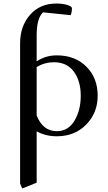

<svg xmlns="http://www.w3.org/2000/svg" viewBox="-20 -766 612 1089"><path d="M94 275V-520Q94 -618 150.5 -682Q207 -746 299 -746Q335 -746 361.5 -738Q388 -730 388 -719Q388 -697 381 -680L224 -696Q188 -662 188 -567V-418Q239 -452 302 -452Q406 -452 470 -388Q534 -324 534 -223Q534 -126 469 -59.5Q404 7 302 7Q239 7 188 -21V270L106 303ZM188 -111Q223 -22 302 -22Q367 -22 402.5 -81.5Q438 -141 438 -223Q438 -306 399 -359.5Q360 -413 286 -413Q234 -413 188 -386Z"/></svg>

Font: Dihjauti
Style: Bold
Weight: 700
Designer: T. Christopher White
Version: Version 3.0.0